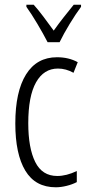

<svg xmlns="http://www.w3.org/2000/svg" viewBox="-20 -851 370 815"><path d="M217 -56Q130 -56 87.5 -126.5Q45 -197 45 -327Q45 -462 90.5 -535Q136 -608 222 -608Q272 -608 310 -587L292 -542Q260 -560 226 -560Q166 -560 133 -501.5Q100 -443 100 -328Q100 -223 129.5 -163.5Q159 -104 223 -104Q262 -104 306 -125V-78Q287 -68 262.5 -62Q238 -56 217 -56ZM182 -672Q164 -707 138.5 -750Q113 -793 92 -822V-831H123Q142 -810 164.5 -780Q187 -750 208 -721Q230 -752 249 -776Q268 -800 293 -831H324V-822Q301 -791 275.5 -749Q250 -707 233 -672Z"/></svg>

Font: Noto Sans Malayalam UI ExtraCondensed Light
Style: Regular
Weight: 300
Width: 2
Designer: Jelle Bosma - Monotype Design Team
Foundry: Monotype Imaging Inc.
Version: Version 2.104; ttfautohint (v1.8.4.7-5d5b)